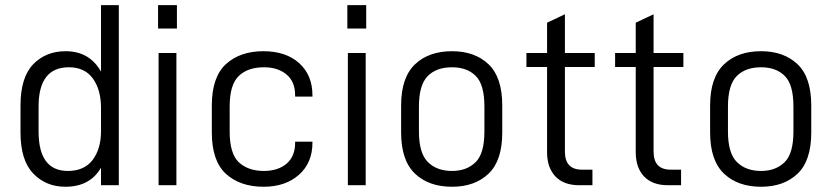

<svg xmlns="http://www.w3.org/2000/svg" viewBox="-20 -710 3188 736"><path d="M107.4 -44.9Q58.6 -95.7 58.6 -202.1V-305.7Q58.6 -413.1 107.4 -463.9Q156.2 -513.7 231.4 -513.7Q323.2 -513.7 367.2 -435.5V-690.4H435.5V0H367.2V-67.4Q346.7 -31.2 312.5 -12.7Q278.3 5.9 230.5 5.9Q156.2 5.9 107.4 -44.9ZM335 -96.7Q367.2 -139.6 367.2 -207V-295.9Q367.2 -366.2 335.9 -409.2Q304.7 -452.1 244.1 -452.1Q127.9 -452.1 127.9 -301.8V-206.1Q127.9 -54.7 240.2 -54.7Q302.7 -54.7 335 -96.7Z M587.9 -506.8H656.2V0H587.9ZM585.9 -690.4H658.2V-600.6H585.9Z M845.7 -43.9Q792 -93.8 792 -202.1V-305.7Q792 -414.1 845.7 -463.9Q900.4 -513.7 989.3 -513.7Q1076.2 -513.7 1127 -467.8Q1177.7 -421.9 1177.7 -344.7V-339.8H1111.3V-344.7Q1111.3 -396.5 1079.1 -423.8Q1045.9 -452.1 992.2 -452.1Q929.7 -452.1 895.5 -418.9Q860.4 -385.7 860.4 -301.8V-206.1Q860.4 -122.1 894.5 -88.9Q930.7 -54.7 991.2 -54.7Q1045.9 -54.7 1079.1 -83Q1111.3 -111.3 1111.3 -162.1V-167H1177.7V-163.1Q1177.7 -85.9 1126 -40Q1074.2 5.9 990.2 5.9Q900.4 5.9 845.7 -43.9Z M1313.5 -506.8H1381.8V0H1313.5ZM1311.5 -690.4H1383.8V-600.6H1311.5Z M1571.3 -43.9Q1517.6 -94.7 1517.6 -202.1V-305.7Q1517.6 -413.1 1571.3 -463.9Q1624 -513.7 1712.9 -513.7Q1799.8 -513.7 1852.5 -463.9Q1905.3 -414.1 1905.3 -305.7V-202.1Q1905.3 -93.8 1852.5 -43.9Q1799.8 5.9 1712.9 5.9Q1624 5.9 1571.3 -43.9ZM1803.7 -88.9Q1836.9 -122.1 1836.9 -206.1V-301.8Q1836.9 -385.7 1803.7 -418.9Q1770.5 -452.1 1712.9 -452.1Q1653.3 -452.1 1620.1 -418.9Q1585.9 -384.8 1585.9 -301.8V-206.1Q1585.9 -123 1620.1 -88.9Q1654.3 -54.7 1712.9 -54.7Q1769.5 -54.7 1803.7 -88.9Z M2145.5 -453.1V-128.9Q2145.5 -59.6 2210.9 -59.6H2251V0H2200.2Q2141.6 0 2109.4 -33.2Q2077.1 -67.4 2077.1 -126V-453.1H1998V-506.8H2077.1V-623L2145.5 -655.3V-506.8H2259.8V-453.1Z M2485.4 -453.1V-128.9Q2485.4 -59.6 2550.8 -59.6H2590.8V0H2540Q2481.4 0 2449.2 -33.2Q2417 -67.4 2417 -126V-453.1H2337.9V-506.8H2417V-623L2485.4 -655.3V-506.8H2599.6V-453.1Z M2755.9 -43.9Q2702.1 -94.7 2702.1 -202.1V-305.7Q2702.1 -413.1 2755.9 -463.9Q2808.6 -513.7 2897.5 -513.7Q2984.4 -513.7 3037.1 -463.9Q3089.8 -414.1 3089.8 -305.7V-202.1Q3089.8 -93.8 3037.1 -43.9Q2984.4 5.9 2897.5 5.9Q2808.6 5.9 2755.9 -43.9ZM2988.3 -88.9Q3021.5 -122.1 3021.5 -206.1V-301.8Q3021.5 -385.7 2988.3 -418.9Q2955.1 -452.1 2897.5 -452.1Q2837.9 -452.1 2804.7 -418.9Q2770.5 -384.8 2770.5 -301.8V-206.1Q2770.5 -123 2804.7 -88.9Q2838.9 -54.7 2897.5 -54.7Q2954.1 -54.7 2988.3 -88.9Z"/></svg>

Font: Dinish
Style: Regular
Weight: 400
Designer: Bert Driehuis
Foundry: Playbeing
Version: Version 3.006; git-39231f3c-release